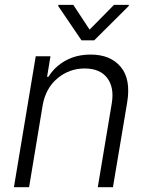

<svg xmlns="http://www.w3.org/2000/svg" viewBox="-20 -780 620 800"><path d="M157.7 -340.9 101.2 0H38L128.9 -545.5H190.3L176.1 -459.9H181.8Q207.4 -501.8 252.7 -527.2Q297.9 -552.6 358 -552.6Q440 -552.6 483 -501.4Q525.9 -450.3 509.9 -353.3L450.6 0H387.4L445.7 -349.4Q456.7 -416.2 426.5 -455.4Q396.3 -494.7 332.7 -494.7Q268.5 -494.7 219.3 -453.5Q170.1 -412.3 157.7 -340.9ZM285.5 -759.6 353.3 -656.6 454.9 -759.6H517L516 -754.6L372.5 -611.9H319.6L222.7 -754.6L223.4 -759.6Z"/></svg>

Font: Inter Light  BETA
Style: Italic
Weight: 300
Italic angle: 9.39999°
Designer: Rasmus Andersson
Foundry: rsms
Version: Version 3.011;git-f93a4a705